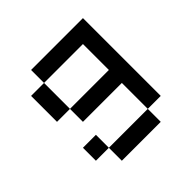

<svg xmlns="http://www.w3.org/2000/svg" viewBox="-173 -673 1047 1047"><g transform="rotate(-45 350.0 -150.0)"><path d="M600 -500H200V-400H500V-200H200V-100H500V100H600ZM100 100H200V0H100ZM100 -200H200V-400H100ZM200 200H500V100H200Z"/></g></svg>

Font: FT88
Style: Regular
Weight: 400
Designer: Ange Degheest & Mandy Elbé
Foundry: Velvetyne Type Foundry
Version: Version 1.000;FEAKit 1.0